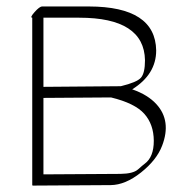

<svg xmlns="http://www.w3.org/2000/svg" viewBox="-20 -555 540 602"><path d="M469.7 -397Q469.7 -321.8 394.5 -274.9Q443.8 -257.8 470.7 -228Q518.1 -175.8 488.3 -98.1Q471.2 -53.2 422.1 -14.2Q373 24.9 327.1 25.4L83 26.9Q81.1 26.9 81.1 24.9V-497.6Q81.1 -498 81.1 -499.5Q72.8 -499.5 88.4 -517.1Q104 -534.7 112.3 -534.7H259.3Q467.3 -534.2 469.7 -397ZM358.9 -284.7Q409.2 -296.9 421.9 -311.3Q434.6 -325.7 434.6 -366.2Q432.1 -499.5 228.5 -499.5H116.2V-282.7ZM328.1 -249.5 116.2 -248V-8.3L357.9 -9.8Q397.5 -10.3 412.8 -23.9Q428.2 -37.6 433.6 -41.5Q462.4 -62.5 462.2 -113.8Q461.9 -165 432.4 -198.2Q402.8 -231.4 328.1 -249.5Z"/></svg>

Font: ML-NILA06
Style: Regular
Weight: 400
Designer: CLT@C-DIT
Version: Version ML-NILA06 1.0